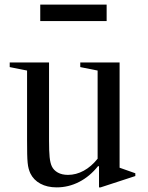

<svg xmlns="http://www.w3.org/2000/svg" viewBox="-20 -800 638 830"><path d="M327 -510 402 -495V-114C384 -91.3 364 -74 342 -62C320 -50 297.3 -44 274 -44C256.7 -44 242 -47.3 230 -54C218 -60.7 209.3 -69.7 204 -81C199.3 -91 196.2 -104.3 194.5 -121C192.8 -137.7 192 -161.7 192 -193V-530H22V-510L97 -495V-193C97 -169.7 97.2 -150.3 97.5 -135C97.8 -119.7 98.5 -106.8 99.5 -96.5C100.5 -86.2 102 -77.5 104 -70.5C106 -63.5 108.3 -57 111 -51C120.3 -31.7 134.8 -16.7 154.5 -6C174.2 4.7 197.7 10 225 10C259 10 291.3 2.2 322 -13.5C352.7 -29.2 380 -52 404 -82L408 -81V10H415L565 -39V-51L497 -75V-530H327ZM154 -709H441V-780H154Z"/></svg>

Font: Libre Caslon Text
Style: Regular
Weight: 400
Designer: Pablo Impallari, Rodrigo Fuenzalida
Foundry: Pablo Impallari, Rodrigo Fuenzalida
Version: Version 1.000; ttfautohint (v0.93) -l 8 -r 50 -G 200 -x 14 -